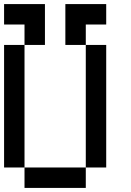

<svg xmlns="http://www.w3.org/2000/svg" viewBox="-20 -920 640 940"><path d="M0 -100V-700H100V-100ZM0 -800V-900H200V-700H100V-800ZM100 -100H400V0H100ZM300 -700V-900H500V-800H400V-700ZM400 -100V-700H500V-100Z"/></svg>

Font: Galmuri9 Regular
Style: Regular
Weight: 400
Designer: Lee Minseo (quiple)
Version: Version 2.399;hotconv 1.1.1;makeotfexe 2.6.0 DEVELOPMENT